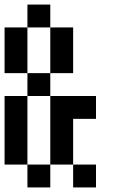

<svg xmlns="http://www.w3.org/2000/svg" viewBox="-20 -920 540 840"><path d="M0 -200V-500H100V-200ZM0 -600V-800H100V-600ZM200 -200V-100H100V-200ZM200 -500H400V-400H300V-200H200ZM200 -600V-500H100V-600ZM200 -900V-800H100V-900ZM200 -800H300V-600H200ZM400 -200V-100H300V-200Z"/></svg>

Font: GalmuriMono9 Regular
Style: Regular
Weight: 400
Designer: Lee Minseo (quiple)
Version: Version 2.399;hotconv 1.1.1;makeotfexe 2.6.0 DEVELOPMENT